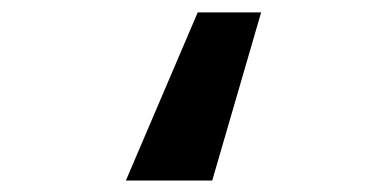

<svg xmlns="http://www.w3.org/2000/svg" viewBox="-20 -166 640 318"><path d="M412.5 -145.5 331.5 133H188.5L307.5 -145.5Z"/></svg>

Font: Fira Code Light
Style: Bold
Weight: 700
Monospace: yes
Version: Version 5.002